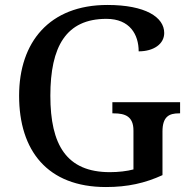

<svg xmlns="http://www.w3.org/2000/svg" viewBox="-20 -744 769 774"><path d="M407 10C495 10 565 -6 635 -38V-214C635 -275 663 -287 701 -287H706V-332H433V-287H439C484 -287 518 -275 518 -218V-61C492 -54 457 -50 423 -50C248 -50 183 -160 183 -358C183 -556 246 -668 409 -668C504 -668 539 -604 539 -537C600 -537 642 -567 642 -611C642 -675 566 -724 413 -724C179 -724 57 -574 57 -358C57 -137 171 10 407 10Z"/></svg>

Font: Noto Serif Telugu Medium
Style: Regular
Weight: 500
Designer: Jelle Bosma - Monotype Design Team
Foundry: Monotype Imaging Inc.
Version: Version 2.005